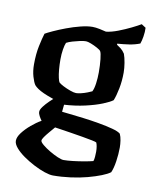

<svg xmlns="http://www.w3.org/2000/svg" viewBox="-84 -614 691 877"><g transform="rotate(10 261.0 -175.5)"><path d="M222 200Q207 200 183 192Q159 184 132 170Q105 156 81.5 139.5Q58 123 43 105.5Q28 88 28 73Q28 56 43.5 35.5Q59 15 82.5 -5Q106 -25 128 -37Q122 -45 116 -56Q110 -67 110 -76Q110 -86 121 -100.5Q132 -115 147.5 -130Q163 -145 174 -153L218 -144L213 -94Q221 -93 249 -90Q277 -87 313.5 -82.5Q350 -78 387 -71.5Q424 -65 452 -57.5Q480 -50 490 -41Q496 -28 498.5 -11Q501 6 501 21Q501 52 496 85.5Q491 119 482 139Q469 149 442.5 159.5Q416 170 380.5 179.5Q345 189 303.5 194.5Q262 200 222 200ZM258 122Q275 122 301 119Q327 116 352.5 111.5Q378 107 393 103Q396 96 397 82Q398 68 398 59Q398 46 396 34.5Q394 23 391 17Q389 15 370 11Q351 7 324 2.5Q297 -2 269 -6.5Q241 -11 220.5 -14Q200 -17 194 -18Q183 -5 171 9Q159 23 151 34.5Q143 46 143 52Q143 59 157.5 71Q172 83 191.5 94.5Q211 106 229.5 114Q248 122 258 122ZM213 -127Q182 -138 157.5 -146.5Q133 -155 116.5 -162.5Q100 -170 89 -177.5Q78 -185 72 -192Q64 -203 56.5 -228.5Q49 -254 49 -285Q49 -333 57 -371Q65 -409 72 -431Q82 -437 107 -448.5Q132 -460 164 -472Q196 -484 228 -492Q260 -500 283 -500Q297 -500 316.5 -496Q336 -492 347 -489Q372 -492 402 -503.5Q432 -515 459.5 -528.5Q487 -542 502 -551L522 -538Q523 -519 519.5 -497.5Q516 -476 511 -463Q488 -454 461.5 -450Q435 -446 407 -444V-439Q415 -434 425.5 -426Q436 -418 445 -404Q451 -388 455 -363.5Q459 -339 459 -319Q459 -280 452 -244.5Q445 -209 436 -187Q423 -177 391 -164Q359 -151 313 -140.5Q267 -130 213 -127ZM261 -189Q270 -189 284.5 -192.5Q299 -196 313 -201.5Q327 -207 333 -210Q340 -223 343.5 -248.5Q347 -274 347 -300Q347 -333 344 -361Q341 -389 336 -397Q333 -402 318.5 -410Q304 -418 288.5 -424Q273 -430 265 -430Q254 -430 237.5 -426.5Q221 -423 204 -418Q187 -413 176 -407Q171 -396 167.5 -374.5Q164 -353 164 -328Q164 -304 166 -281.5Q168 -259 171.5 -244Q175 -229 178 -224Q184 -218 199.5 -210Q215 -202 233 -195.5Q251 -189 261 -189Z"/></g></svg>

Font: Texturina 12pt SemiBold
Style: Regular
Weight: 600
Designer: Guillermo Torres Carreño
Foundry: Omnibus-Type
Version: Version 1.002